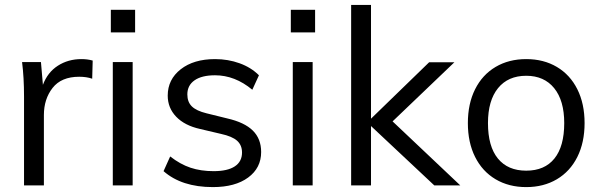

<svg xmlns="http://www.w3.org/2000/svg" viewBox="-20 -756 2452 783"><path d="M358 -509 356 -435Q333 -443 303 -443Q230 -443 194.5 -397.5Q159 -352 159 -287V0H78V-362Q78 -440 70 -503H147L155 -410Q174 -461 216 -488Q258 -515 312 -515Q337 -515 358 -509Z M440 0V-503H521V0ZM432 -716H531V-624H432Z M647 -58 674 -118Q715 -86 757 -72Q799 -58 851 -58Q908 -58 937.5 -77.5Q967 -97 967 -134Q967 -164 947 -182Q927 -200 881 -210L796 -230Q733 -244 698.5 -280Q664 -316 664 -366Q664 -432 717 -473.5Q770 -515 857 -515Q910 -515 957 -498Q1004 -481 1036 -449L1009 -390Q938 -449 857 -449Q803 -449 773.5 -428.5Q744 -408 744 -371Q744 -340 762.5 -322Q781 -304 822 -294L907 -273Q977 -257 1011 -223.5Q1045 -190 1045 -136Q1045 -71 992 -32Q939 7 848 7Q721 7 647 -58Z M1174 0V-503H1255V0ZM1166 -716H1265V-624H1166Z M1857 0H1751L1493 -242V0H1412V-736H1493V-272L1730 -502H1833L1581 -261Z M1888 -254Q1888 -333 1917.5 -392Q1947 -451 2001 -483Q2055 -515 2126 -515Q2197 -515 2251 -483Q2305 -451 2334.5 -392Q2364 -333 2364 -254Q2364 -175 2334.5 -116Q2305 -57 2251 -25Q2197 7 2126 7Q2055 7 2001 -25Q1947 -57 1917.5 -116Q1888 -175 1888 -254ZM2281 -254Q2281 -346 2240 -396.5Q2199 -447 2126 -447Q2052 -447 2011 -396.5Q1970 -346 1970 -254Q1970 -159 2010.5 -109.5Q2051 -60 2126 -60Q2201 -60 2241 -109.5Q2281 -159 2281 -254Z"/></svg>

Font: Muli-Regular
Style: Regular
Weight: 400
Version: Version 2.000